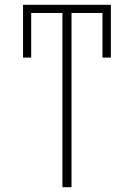

<svg xmlns="http://www.w3.org/2000/svg" viewBox="-20 -780 557 800"><path d="M76 -540H110V-726H240V0H278V-726H407V-540H442V-760H76Z"/></svg>

Font: Noto Sans Condensed ExtraLight
Style: Regular
Weight: 200
Width: 3
Designer: Monotype Design Team
Foundry: Monotype Imaging Inc.
Version: Version 2.013